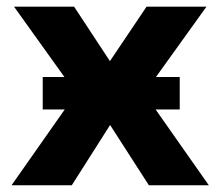

<svg xmlns="http://www.w3.org/2000/svg" viewBox="-20 -548 649 568"><path d="M192.4 0H14.2L205.1 -272L21.5 -528.3H199.2L305.2 -367.2L413.6 -528.3H590.8L406.7 -272L597.7 0H420.4L305.7 -178.2ZM511.7 -320.3V-224.1H106.4V-320.3Z"/></svg>

Font: Bert Sans Black
Style: Regular
Weight: 900
Designer: Christian Robertson, Adam Twardoch, & Cristiano Sobral
Foundry: Google
Version: Version 12.135;January 10, 2020;FontCreator 12.0.0.2547 64-b